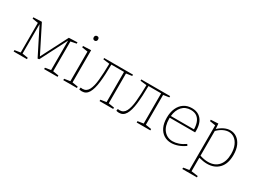

<svg xmlns="http://www.w3.org/2000/svg" viewBox="-46 -1517 3393 2535"><g transform="rotate(30 1651.0 -249.0)"><path d="M246 -21V0H43V-21L131 -35V-487L43 -501V-521L170 -526L376 -117L584 -521L713 -526V-506L626 -489V-35L713 -21V0H508V-21L594 -35V-484L387 -80L364 -77L159 -484V-35Z M1008 -21V0H800V-21L888 -35V-486L800 -500V-521L921 -526V-35ZM897 -658Q883 -658 874 -667Q865 -676 865 -693Q865 -710 874.5 -719Q884 -728 898 -728Q930 -728 930 -693Q930 -676 920 -667Q910 -658 897 -658Z M1086 6Q1076 6 1065.5 4.5Q1055 3 1043 0L1048 -30Q1062 -27 1076 -27Q1137 -27 1166.5 -83.5Q1196 -140 1206 -244Q1216 -348 1218 -491L1121 -503V-523H1561V-503L1473 -490V-35L1561 -21V0H1353V-21L1440 -35V-495H1247Q1246 -336 1232.5 -223.5Q1219 -111 1184.5 -52.5Q1150 6 1086 6Z M1652 6Q1642 6 1631.5 4.5Q1621 3 1609 0L1614 -30Q1628 -27 1642 -27Q1703 -27 1732.5 -83.5Q1762 -140 1772 -244Q1782 -348 1784 -491L1687 -503V-523H2127V-503L2039 -490V-35L2127 -21V0H1919V-21L2006 -35V-495H1813Q1812 -336 1798.5 -223.5Q1785 -111 1750.5 -52.5Q1716 6 1652 6Z M2446 7Q2383 7 2334.5 -23.5Q2286 -54 2258.5 -112Q2231 -170 2231 -254Q2231 -338 2259 -400Q2287 -462 2338 -496Q2389 -530 2459 -530Q2523 -530 2566.5 -501.5Q2610 -473 2631.5 -422Q2653 -371 2653 -305Q2653 -299 2653 -291.5Q2653 -284 2652 -273H2265Q2265 -266 2265 -258Q2265 -145 2317 -83.5Q2369 -22 2452 -22Q2494 -22 2541.5 -38Q2589 -54 2639 -89L2653 -67Q2599 -29 2546.5 -11Q2494 7 2446 7ZM2458 -502Q2375 -502 2325.5 -447Q2276 -392 2267 -300H2619Q2619 -354 2603.5 -400Q2588 -446 2552.5 -474Q2517 -502 2458 -502Z M2748 230V209L2835 195V-486L2748 -500V-521L2860 -527L2866 -448Q2911 -489 2956 -509.5Q3001 -530 3044 -530Q3099 -530 3143.5 -499Q3188 -468 3214.5 -409.5Q3241 -351 3241 -267Q3241 -134 3174 -63Q3107 8 2994 8Q2965 8 2933.5 3Q2902 -2 2868 -11V195L2970 209V230ZM2993 -20Q3094 -20 3150.5 -84Q3207 -148 3207 -264Q3207 -340 3184 -393Q3161 -446 3122.5 -474Q3084 -502 3037 -502Q2997 -502 2953.5 -481.5Q2910 -461 2868 -419V-42Q2935 -20 2993 -20Z"/></g></svg>

Font: Bitter ExtraLight
Style: Regular
Weight: 200
Designer: Sol Matas, and Bitter project Authors
Foundry: Sol Matas
Version: Version 2.001